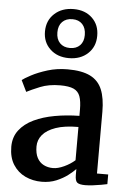

<svg xmlns="http://www.w3.org/2000/svg" viewBox="-59 -918 663 972"><g transform="rotate(5 272.5 -431.5)"><path d="M189.5 11Q144.5 11 106.2 -7Q68 -25 44.8 -61.5Q21.5 -98 21.5 -152.5Q21.5 -201.5 48.2 -236.5Q75 -271.5 121 -293.5Q167 -315.5 226.5 -326.2Q286 -337 351.5 -338V-369.5Q351.5 -412 342.5 -437Q333.5 -462 309.8 -472.8Q286 -483.5 241.5 -483.5Q183.5 -483.5 140 -465.8Q96.5 -448 72.5 -435.5L44.5 -493Q55 -502 88.8 -520Q122.5 -538 170.2 -552.8Q218 -567.5 272 -567.5Q344.5 -567.5 386.8 -546.5Q429 -525.5 447.2 -481.8Q465.5 -438 465.5 -368.5V-55H522.5V-6Q511.5 -3.5 492 0Q472.5 3.5 450.8 6.2Q429 9 411 9Q381.5 9 370.5 0.2Q359.5 -8.5 359.5 -38.5V-68.5Q347 -55 322.8 -36.2Q298.5 -17.5 264.8 -3.2Q231 11 189.5 11ZM241 -63Q266 -63 297.2 -77.5Q328.5 -92 351.5 -112.5V-281.5Q281.5 -281.5 236.5 -265.8Q191.5 -250 170 -224Q148.5 -198 148.5 -165Q148.5 -129.5 160.5 -107Q172.5 -84.5 193.5 -73.8Q214.5 -63 241 -63ZM272.5 -624.5Q213.5 -624.5 176.8 -659.5Q140 -694.5 140.5 -749.5Q141 -805 178.8 -839.5Q216.5 -874 276 -874Q334.5 -874 370.5 -839.2Q406.5 -804.5 406 -749Q406 -694 368.8 -659.2Q331.5 -624.5 272.5 -624.5ZM273.5 -676Q305.5 -676 324.2 -695Q343 -714 343 -748Q343 -783 324.5 -802.8Q306 -822.5 274 -822.5Q241.5 -822.5 222.5 -803.2Q203.5 -784 203.5 -749.5Q203.5 -715 222.2 -695.5Q241 -676 273.5 -676Z"/></g></svg>

Font: Merriweather SemiBold
Style: Regular
Weight: 600
Version: Version 2.100